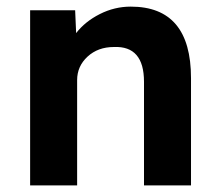

<svg xmlns="http://www.w3.org/2000/svg" viewBox="-20 -560 662 580"><path d="M71 0V-529H207L210 -460Q237 -495 281.5 -517.5Q326 -540 375 -540Q557 -540 557 -324V0H415V-313Q415 -422 324 -418Q276 -418 244.5 -389Q213 -360 213 -318V0Z"/></svg>

Font: Lexend Deca SemiBold
Style: Regular
Weight: 600
Designer: Bonnie Shaver-Troup, Thomas Jockin
Foundry: Lexend
Version: Version 1.008; ttfautohint (v1.8.4.7-5d5b)